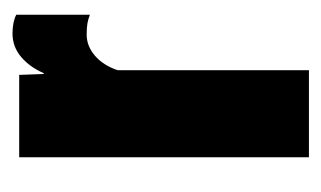

<svg xmlns="http://www.w3.org/2000/svg" viewBox="-128 -408 536 321"><g transform="rotate(-90 140.5 -248.0)"><path d="M37.6 0H183.1V-319.8Q191.4 -344.2 207.5 -357.9Q223.6 -371.6 242.7 -371.6Q253.4 -371.6 261 -370.4Q268.6 -369.1 275.9 -366.2V-489.3Q270.5 -492.2 262.5 -493.9Q254.4 -495.6 244.6 -495.6Q222.2 -495.6 205.1 -481Q188 -466.3 178.2 -443.4H176.8L175.3 -484.4H37.6Z"/></g></svg>

Font: Roboto Flex
Style: wght 700 wdth 25 opsz 34 GRAD 0.00 slnt 0.00 XTRA 468 XOPQ 96 YOPQ 79 YTLC 514 YTUC 712 YTAS 750 YTDE -203.00 YTFI 738
Weight: 700
Width: 1
Designer: Berlow after Robertson
Foundry: Google
Version: Version 3.100